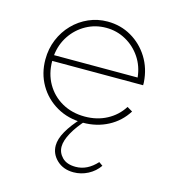

<svg xmlns="http://www.w3.org/2000/svg" viewBox="-117 -626 911 1003"><g transform="rotate(15 338.0 -124.5)"><path d="M352.5 16Q427 16 488.2 -16.2Q549.5 -48.5 586 -107L557 -124Q525 -73.5 472 -45.5Q419 -17.5 353.5 -17.5Q284 -17.5 230 -48Q176 -78.5 145.2 -132.2Q114.5 -186 114.5 -254.5H606Q606 -259.5 606.2 -262.8Q606.5 -266 606 -270.5Q601 -345 564.8 -403Q528.5 -461 470.5 -494.5Q412.5 -528 342 -528Q288 -528 240.2 -507Q192.5 -486 156 -448.5Q119.5 -411 98.8 -361Q78 -311 78 -253Q78 -177.5 113.2 -116.5Q148.5 -55.5 210.5 -19.8Q272.5 16 352.5 16ZM116 -286Q122.5 -345.5 154.2 -392.8Q186 -440 235.2 -467.2Q284.5 -494.5 343 -494.5Q401 -494.5 450 -467.2Q499 -440 530.5 -393Q562 -346 568 -286ZM371.5 279Q412.5 279 449.5 259.8Q486.5 240.5 509.5 207L489 192.5Q438 248.5 375.5 248.5Q327 248.5 302.2 223.2Q277.5 198 277.5 165Q277.5 133 301.2 89.5Q325 46 368 -0.5H339Q295 46.5 270.8 89.2Q246.5 132 246.5 167Q246.5 213 281.5 246Q316.5 279 371.5 279Z"/></g></svg>

Font: Spartan ExtraLight
Style: Regular
Weight: 200
Designer: Matt Bailey, Mirko Velimirovic
Foundry: Matt Bailey
Version: Version 1.003; ttfautohint (v1.8.3)